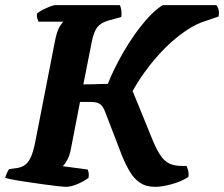

<svg xmlns="http://www.w3.org/2000/svg" viewBox="-31 -724 868 744"><path d="M224 0Q217 0 193.5 -2.5Q170 -5 139 -9.5Q108 -14 76.5 -18.5Q45 -23 21 -27.5Q-3 -32 -11 -35Q-8 -45 -3.5 -55Q1 -65 5 -69L36 -73Q55 -76 68 -86.5Q81 -97 90 -118.5Q99 -140 106 -176L181 -560Q189 -603 200 -620.5Q211 -638 215 -640H118Q116 -645 113.5 -653Q111 -661 112 -671Q119 -678 133.5 -685.5Q148 -693 162.5 -698.5Q177 -704 182 -704H433Q437 -698 439 -685Q441 -672 439 -658L391 -645Q361 -637 346.5 -619Q332 -601 324 -559L292 -397Q314 -397 330.5 -397.5Q347 -398 361 -398.5Q375 -399 387 -399Q396 -423 411.5 -455Q427 -487 447.5 -522.5Q468 -558 492.5 -592.5Q517 -627 544 -656.5Q571 -686 599 -704H808Q812 -699 815.5 -688Q819 -677 816 -660L763 -642Q732 -632 701 -612.5Q670 -593 639 -566Q608 -539 580 -507.5Q552 -476 527 -441Q502 -406 483 -371L563 -175Q579 -138 594 -117.5Q609 -97 628 -89Q647 -81 674 -81H692Q694 -77 697.5 -65.5Q701 -54 699 -38Q670 -20 633.5 -10Q597 0 570 0Q535 0 511.5 -16Q488 -32 472 -59Q456 -86 442 -120L377 -289Q369 -311 357.5 -320Q346 -329 320 -329H279L244 -148Q239 -121 229.5 -104Q220 -87 212 -80L309 -67Q311 -62 312.5 -54Q314 -46 312 -35Q297 -23 271 -11.5Q245 0 224 0Z"/></svg>

Font: Texturina Medium 12pt ExtraBold
Style: Italic
Weight: 800
Italic angle: -11°
Version: Version 1.002